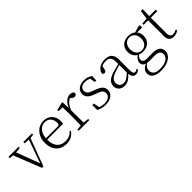

<svg xmlns="http://www.w3.org/2000/svg" viewBox="139 -1766 3130 3130"><g transform="rotate(-45 1703.5 -201.5)"><path d="M253 6H285L477 -508H440L281 -60L276 -48H291L119 -508H49ZM-8 -479 91 -470H114L225 -479V-508H-8ZM335 -479 436 -470H452L533 -479V-508H335Z M819 14C905 14 969 -25 1013 -88L998 -102C955 -54 902 -30 832 -30C718 -30 637 -102 637 -263C637 -401 713 -491 809 -491C898 -491 949 -425 949 -341C949 -306 940 -290 908 -290H603V-260H1003C1007 -275 1009 -296 1009 -320C1009 -435 933 -522 810 -522C681 -522 573 -416 573 -252C573 -73 676 14 819 14Z M1101 0H1349V-27L1235 -39H1212L1101 -27ZM1188 0H1255C1253 -48 1252 -159 1252 -226V-371L1246 -511L1233 -519L1096 -485V-459L1188 -455C1190 -405 1191 -350 1191 -281V-226C1191 -159 1190 -48 1188 0ZM1251 -318C1290 -420 1341 -473 1416 -488H1367L1390 -468C1412 -447 1428 -436 1450 -436C1482 -436 1496 -454 1496 -486C1487 -507 1457 -522 1421 -522C1349 -522 1280 -459 1248 -367H1234Z M1716 14C1847 14 1911 -53 1911 -132C1911 -199 1874 -242 1774 -278L1726 -296C1654 -321 1622 -347 1622 -399C1622 -452 1661 -491 1741 -491C1781 -491 1819 -479 1860 -450V-483L1833 -485L1851 -376H1886L1889 -478C1841 -508 1800 -522 1742 -522C1629 -522 1566 -461 1566 -382C1566 -310 1616 -269 1695 -240L1745 -221C1827 -194 1854 -166 1854 -116C1854 -58 1808 -16 1716 -16C1656 -16 1618 -30 1582 -54V-18L1614 -17L1593 -137H1555L1557 -23C1610 1 1655 14 1716 14Z M2153 14C2225 14 2271 -20 2335 -89H2354L2348 -134C2267 -55 2226 -30 2177 -30C2118 -30 2079 -62 2079 -125C2079 -175 2110 -217 2199 -249C2248 -267 2306 -283 2359 -297V-321C2305 -309 2244 -293 2187 -276C2063 -239 2017 -188 2017 -114C2017 -31 2076 14 2153 14ZM2415 13C2447 13 2475 -1 2495 -30L2480 -46C2464 -31 2452 -25 2435 -25C2405 -25 2389 -44 2389 -113V-354C2389 -473 2334 -522 2225 -522C2123 -522 2052 -476 2030 -397C2034 -377 2047 -366 2067 -366C2088 -366 2101 -375 2107 -402L2126 -482L2090 -454C2133 -481 2172 -492 2212 -492C2292 -492 2330 -463 2330 -350V-102C2333 -30 2359 13 2415 13Z M2750 260C2929 260 3023 172 3023 83C3023 0 2967 -45 2858 -45H2711C2656 -45 2634 -70 2634 -105C2634 -139 2651 -161 2690 -198L2666 -210V-201C2610 -156 2586 -123 2586 -82C2586 -38 2610 -9 2661 3V5C2680 10 2701 11 2724 11H2850C2939 11 2967 49 2967 97C2967 169 2894 226 2754 226C2658 226 2605 189 2605 117C2605 67 2629 37 2687 -3L2681 -13C2595 23 2550 64 2550 128C2550 206 2610 260 2750 260ZM2761 -168C2871 -168 2947 -237 2947 -345C2947 -399 2930 -443 2897 -473L2895 -475C2864 -505 2817 -522 2761 -522C2650 -522 2575 -453 2575 -345C2575 -237 2649 -168 2761 -168ZM2760 -197C2684 -197 2634 -257 2634 -345C2634 -433 2685 -493 2762 -493C2837 -493 2889 -434 2889 -346C2889 -258 2837 -197 2760 -197ZM2866 -461 3026 -459V-507L3010 -518L2872 -478H2866Z M3207 -472H3387V-508H3207ZM3290 14C3336 14 3372 -1 3399 -29L3385 -47C3358 -32 3338 -24 3307 -24C3262 -24 3238 -51 3238 -115V-493L3243 -663H3200L3177 -496L3197 -511L3072 -502V-472H3177V-196C3177 -161 3176 -142 3176 -112C3176 -28 3211 14 3290 14Z"/></g></svg>

Font: Source Han Serif TW VF
Style: Regular
Weight: 250
Designer: Ryoko NISHIZUKA 西塚涼子 (kana & ideographs); Frank Grießhammer (Latin, Greek & Cyrillic); Wenlong ZHANG 张文龙 (bopomofo); San
Foundry: Adobe
Version: Version 2.002;hotconv 1.1.0;makeotfexe 2.6.0